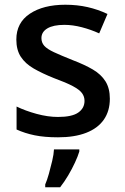

<svg xmlns="http://www.w3.org/2000/svg" viewBox="-20 -570 528 811"><path d="M444 -153Q444 -101 418.5 -64.5Q393 -28 344 -9Q295 10 225 10Q168 10 126.5 1.5Q85 -7 50 -23V-120Q87 -102 134.5 -89Q182 -76 225 -76Q284 -76 310.5 -94.5Q337 -113 337 -144Q337 -162 326.5 -176.5Q316 -191 288 -206Q260 -221 208 -240Q158 -260 122.5 -280.5Q87 -301 68 -330Q49 -359 49 -403Q49 -474 106 -512Q163 -550 256 -550Q306 -550 350 -540Q394 -530 434 -511L399 -429Q364 -445 325.5 -455Q287 -465 252 -465Q205 -465 180 -450Q155 -435 155 -409Q155 -390 167 -376.5Q179 -363 208 -349.5Q237 -336 287 -316Q337 -297 372 -276.5Q407 -256 425.5 -226.5Q444 -197 444 -153ZM315 70Q309 90 296.5 117Q284 144 268 171Q252 198 234 221H171V209Q179 191 186.5 164Q194 137 200.5 109.5Q207 82 208 61H315Z"/></svg>

Font: Noto Sans Oriya Medium
Style: Regular
Weight: 500
Version: Version 2.003